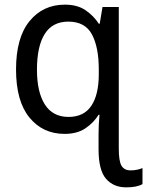

<svg xmlns="http://www.w3.org/2000/svg" viewBox="-20 -566 633 826"><path d="M523 240Q468 240 436 203Q404 166 404 76V11Q404 -9 405 -29.5Q406 -50 408 -72H404Q383 -38 347.5 -14Q312 10 258 10Q164 10 106.5 -60.5Q49 -131 49 -267Q49 -404 107 -475Q165 -546 259 -546Q313 -546 348 -522Q383 -498 405 -464H409L421 -536H491V73Q491 128 503 147.5Q515 167 542 167Q557 167 570.5 164Q584 161 593 157V226Q569 240 523 240ZM275 -63Q341 -63 373 -111Q405 -159 405 -247V-267Q405 -363 375.5 -418Q346 -473 274 -473Q206 -473 172.5 -420Q139 -367 139 -266Q139 -170 173 -116.5Q207 -63 275 -63Z"/></svg>

Font: Noto Sans Mono SemiCondensed
Style: Regular
Weight: 400
Width: 4
Designer: Monotype Design Team
Foundry: Monotype Imaging Inc.
Version: Version 2.014